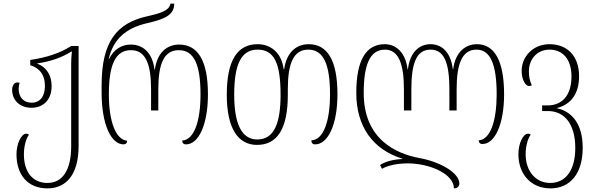

<svg xmlns="http://www.w3.org/2000/svg" viewBox="-20 -790 3284 1060"><path d="M242 250C346 250 414 173 414 16V-536H373C311 -496 235 -472 147 -459V-430C202 -413 228 -374 228 -316C228 -257 201 -223 154 -223C111 -223 83 -253 83 -300C83 -311 85 -321 88 -333C84 -334 79 -335 76 -335C58 -335 47 -317 47 -294C47 -238 88 -195 154 -195C216 -195 265 -236 265 -315C265 -369 241 -418 186 -438V-440C257 -450 321 -472 373 -505H377C374 -482 373 -460 373 -438V17C373 151 324 220 242 220C156 220 112 154 112 63C112 19 122 -21 140 -47C135 -50 131 -52 125 -52C98 -52 71 2 71 62C71 175 133 250 242 250Z M662 7C675 7 682 -1 682 -13C617 -19 581 -124 581 -269C581 -430 616 -513 703 -513C783 -513 814 -439 814 -296V-180H854V-296C854 -438 885 -513 967 -513C1052 -513 1087 -432 1087 -269C1087 -125 1054 -19 986 -14C986 -2 992 7 1007 7C1076 7 1128 -101 1128 -269C1128 -456 1072 -544 969 -544C905 -544 848 -503 835 -406H833C821 -503 766 -544 702 -544C654 -544 609 -520 582 -464H580C605 -571 671 -634 792 -662C889 -684 942 -707 942 -770H921C915 -729 855 -714 792 -700C624 -662 541 -560 541 -318V-279C541 -102 594 7 662 7Z M1399 10C1509 10 1569 -76 1569 -267V-298C1569 -441 1601 -516 1682 -516C1767 -516 1802 -433 1802 -269C1802 -126 1768 -18 1699 -15C1699 -2 1705 7 1720 7C1790 7 1843 -101 1843 -269C1843 -460 1786 -546 1684 -546C1618 -546 1562 -503 1549 -408H1546C1534 -503 1471 -546 1402 -546C1288 -546 1232 -453 1232 -267C1232 -78 1296 10 1399 10ZM1400 -20C1314 -20 1273 -107 1273 -267C1273 -432 1310 -516 1402 -516C1494 -516 1529 -441 1529 -267C1529 -110 1494 -20 1400 -20Z M2613 -546C2552 -546 2494 -505 2482 -408H2480C2468 -506 2416 -546 2357 -546C2297 -546 2244 -505 2232 -408H2230C2218 -506 2162 -546 2104 -546C2002 -546 1947 -460 1947 -277C1947 -93 2037 35 2201 86V88C2151 90 2107 102 2078 121L2089 142C2120 124 2171 112 2231 112C2352 112 2486 170 2486 250C2504 250 2516 240 2516 223C2516 165 2412 104 2298 83C2166 59 1988 -21 1988 -277C1988 -432 2022 -516 2105 -516C2179 -516 2210 -441 2210 -296V-180H2251V-296C2251 -443 2280 -516 2357 -516C2432 -516 2461 -444 2461 -296V-180H2501V-296C2501 -440 2532 -516 2611 -516C2687 -516 2722 -435 2722 -269C2722 -127 2689 -20 2623 -15C2623 -4 2629 5 2644 5C2711 5 2763 -102 2763 -269C2763 -458 2708 -546 2613 -546Z M3019 250C3124 250 3197 173 3197 26C3197 -110 3134 -175 3056 -192V-194C3134 -214 3177 -275 3177 -369C3177 -484 3109 -546 3014 -546C2921 -546 2860 -476 2860 -399C2860 -348 2882 -315 2901 -315C2906 -315 2911 -316 2916 -319C2903 -348 2900 -370 2900 -397C2900 -464 2946 -516 3014 -516C3085 -516 3135 -465 3135 -368C3135 -265 3085 -208 3003 -208H2973V-177H3005C3094 -177 3156 -108 3156 27C3156 151 3102 220 3018 220C2935 220 2882 152 2882 62C2882 19 2892 -21 2910 -47C2906 -50 2901 -52 2895 -52C2868 -52 2842 2 2842 61C2842 173 2913 250 3019 250Z"/></svg>

Font: Noto Serif Georgian Condensed ExtraLight
Style: Regular
Weight: 200
Width: 3
Designer: Monotype Design Team, Akaki Razmadze
Foundry: Google LLC
Version: Version 2.003